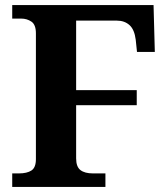

<svg xmlns="http://www.w3.org/2000/svg" viewBox="-20 -734 661 754"><path d="M28 0V-53H54Q86 -53 103.5 -64.5Q121 -76 121 -109V-603Q121 -637 103.5 -649Q86 -661 63 -661H28V-714H583L588 -530H518L513 -578Q508 -618 488.5 -635.5Q469 -653 439 -653H279V-380H517V-321H279V-112Q279 -79 296 -66Q313 -53 345 -53H394V0Z"/></svg>

Font: Noto Serif Gurmukhi
Style: Bold
Weight: 700
Designer: Vaibhav Singh and the Monotype Design Team
Foundry: Monotype Imaging Inc.
Version: Version 2.004; ttfautohint (v1.8.4.7-5d5b)